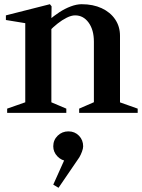

<svg xmlns="http://www.w3.org/2000/svg" viewBox="-20 -536 674 912"><path d="M14 0V-20L114 -55L100 -36V-440L118 -423L8 -441V-463L217 -516L225 -506L224 -435L213 -441Q235 -460 261.5 -477.5Q288 -495 316 -505.5Q344 -516 368 -516Q422 -516 463 -497Q504 -478 527 -444Q550 -410 550 -366V-35L538 -54L634 -20V0H356V-20L441 -57L426 -34V-338Q426 -394 401 -428.5Q376 -463 337 -463Q319 -463 297 -452Q275 -441 253.5 -424Q232 -407 214 -388L224 -415V-34L210 -56L295 -20V0ZM258 356 233 341 299 194V229Q272 227 252.5 206.5Q233 186 233 159Q233 129 254 108.5Q275 88 305 88Q335 88 355 108.5Q375 129 375 159Q375 169 369.5 184Q364 199 357 211Z"/></svg>

Font: Wittgenstein SemiBold
Style: Regular
Weight: 600
Designer: Jörg Drees
Foundry: Jörg Drees
Version: Version 1.500